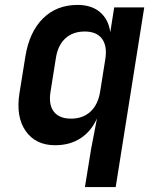

<svg xmlns="http://www.w3.org/2000/svg" viewBox="-20 -580 640 780"><path d="M325 180 350 26 374 -99Q351 -47 307.5 -18.5Q264 10 204 10Q125 10 84.5 -47.5Q44 -105 59 -201L83 -350Q99 -450 154.5 -505Q210 -560 295 -560Q352 -560 386.5 -530.5Q421 -501 428 -449L444 -550H566L450 180ZM269 -98Q317 -98 348 -127Q379 -156 387 -209L408 -341Q416 -394 394 -423Q372 -452 324 -452Q276 -452 245.5 -424Q215 -396 207 -344L185 -206Q177 -154 199 -126Q221 -98 269 -98Z"/></svg>

Font: JetBrains Mono NL
Style: Bold Italic
Weight: 700
Italic angle: -9°
Designer: Philipp Nurullin, Konstantin Bulenkov
Foundry: JetBrains
Version: Version 2.304; ttfautohint (v1.8.4.7-5d5b)